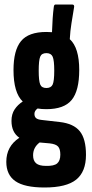

<svg xmlns="http://www.w3.org/2000/svg" viewBox="-20 -642 410 853"><path d="M186 -157Q164 -157 147 -160Q133 -150 133 -136Q133 -124 140 -117.5Q147 -111 166 -109L245 -100Q307 -93 334.5 -59Q362 -25 362 46Q362 121 318.5 156Q275 191 178 191Q89 191 48.5 163Q8 135 8 77Q8 8 66 -30Q31 -54 31 -105Q31 -135 45 -156Q59 -177 81 -191Q40 -230 40 -331Q40 -419 73.5 -459.5Q107 -500 186 -500Q200 -500 211 -499Q212 -532 214 -560.5Q216 -589 219 -611Q220 -622 227 -622H300Q312 -622 309 -609Q303 -572 297.5 -538.5Q292 -505 290 -468Q332 -430 332 -331Q332 -239 298.5 -198Q265 -157 186 -157ZM186 -251Q207 -251 214 -266.5Q221 -282 221 -328Q221 -374 214 -390Q207 -406 186 -406Q165 -406 158.5 -390Q152 -374 152 -328Q152 -283 158.5 -267Q165 -251 186 -251ZM127 48Q127 72 140.5 83.5Q154 95 184 95Q220 96 234 84Q248 72 248 45Q248 20 238 9Q228 -2 201 -5L156 -9Q127 13 127 48Z"/></svg>

Font: Sofia Sans Extra Condensed ExtraBold
Style: Regular
Weight: 800
Designer: Botio Nikoltchev, Ani Petrova
Foundry: lettersoup
Version: Version 4.101; ttfautohint (v1.8.4.7-5d5b)